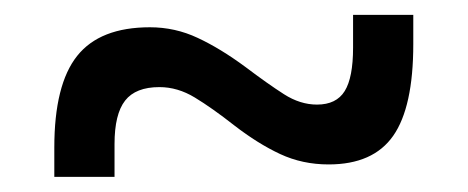

<svg xmlns="http://www.w3.org/2000/svg" viewBox="-20 -474 626 257"><path d="M52.7 -237.3V-276.4Q52.7 -360.8 83.3 -399.2Q113.8 -437.5 180.7 -437.5Q214.4 -437.5 244.6 -423.3Q274.9 -409.2 308.6 -384.3Q338.4 -361.8 360.1 -347.9Q381.8 -334 404.3 -334Q430.2 -334 441.4 -352.1Q452.6 -370.1 452.6 -410.2V-454.1H533.2V-415Q533.2 -330.6 506.3 -292.2Q479.5 -253.9 419.9 -253.9Q384.8 -253.9 355 -267.8Q325.2 -281.7 293.5 -306.2Q263.7 -329.6 240.7 -343.5Q217.8 -357.4 193.4 -357.4Q161.6 -357.4 147.5 -339.4Q133.3 -321.3 133.3 -281.2V-237.3Z"/></svg>

Font: CaskaydiaMono NF SemiLight
Style: Regular
Weight: 350
Designer: Aaron Bell
Foundry: Saja Typeworks
Version: Version 2111.001; ttfautohint (v1.8.4);Nerd Fonts 3.1.1